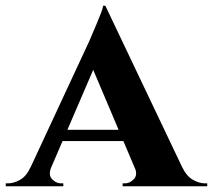

<svg xmlns="http://www.w3.org/2000/svg" viewBox="-47 -647 740 667"><path d="M319 -627 615 -5H446L260 -444ZM131 -66Q120 -39 134 -24.5Q148 -10 165 -10H173V0H-27V-10Q-27 -10 -23 -10Q-19 -10 -19 -10Q1 -10 23 -22.5Q45 -35 59 -66ZM319 -627 321 -507 104 -3H30L264 -506Q266 -512 273 -527.5Q280 -543 288 -562.5Q296 -582 303 -599.5Q310 -617 311 -627ZM406 -196V-157H151V-196ZM421 -66H586Q601 -35 623 -22.5Q645 -10 665 -10Q665 -10 669 -10Q673 -10 673 -10V0H379V-10H387Q404 -10 418 -24.5Q432 -39 421 -66Z"/></svg>

Font: Cinzel
Style: Bold
Weight: 700
Designer: Natanael Gama
Version: Version 2.000